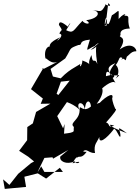

<svg xmlns="http://www.w3.org/2000/svg" viewBox="-100 -1000 904 1245"><path d="M291 15C283 45 329 71 386 46C396 79 451 30 371 59C408 -21 415 51 462 -16C405 -8 434 -89 399 -48C360 17 409 -34 402 24C465 -67 459 -5 516 -8C506 -66 529 -75 544 -112C540 -46 624 -140 640 -166C663 -151 669 -112 680 -113C689 -152 635 -200 723 -136C605 -180 588 -202 641 -185C592 -168 619 -196 588 -206C646 -271 661 -294 648 -294C628 -336 626 -366 628 -363C643 -415 563 -358 531 -315C581 -346 607 -354 527 -327C599 -419 545 -454 555 -418C548 -417 629 -490 649 -462C607 -542 574 -559 648 -591C569 -500 659 -522 573 -465C674 -505 649 -525 587 -506C587 -537 595 -546 621 -517C653 -498 701 -533 650 -491C697 -547 635 -618 631 -559C690 -606 656 -656 715 -609C732 -666 742 -673 686 -614C737 -627 742 -670 783 -667C790 -677 756 -737 676 -679C735 -771 658 -754 682 -772C671 -819 744 -814 742 -815C715 -882 762 -907 685 -895C725 -891 721 -935 669 -877C670 -953 676 -931 628 -902C624 -912 609 -821 595 -849C588 -810 567 -840 590 -891C582 -895 608 -840 579 -833C590 -863 591 -892 602 -980C643 -943 562 -977 587 -974C553 -906 551 -934 493 -934C555 -933 550 -881 459 -869C502 -840 449 -840 435 -865C373 -803 379 -780 329 -804C379 -883 344 -840 340 -827C261 -893 292 -818 278 -845C315 -789 296 -815 285 -782C331 -774 234 -702 289 -758C258 -742 197 -716 233 -675C237 -720 178 -698 195 -620C200 -631 231 -572 284 -605L185 -554L174 -558L177 -552L101 -422L178 -361L164 -327L227 -328L134 -274L113 -200L77 -176L76 -91L24 -22L83 16L121 47L101 58L18 127L-39 199L-80 163L-69 225L69 212L58 146L145 124L199 158L288 88L308 115H188L167 79L144 117L149 104L188 24L253 19L348 -35L314 -112L319 -196L309 -168L271 -247L350 -361L358 -369L305 -366L267 -392L302 -490L243 -504L228 -553L323 -621C366 -689 343 -684 408 -708C443 -707 399 -735 483 -743C455 -647 457 -678 518 -704C508 -704 589 -757 488 -677C553 -695 505 -744 531 -585C513 -633 502 -574 493 -643C451 -559 518 -579 434 -608C435 -580 412 -551 421 -586C405 -572 333 -545 274 -468L352 -477L280 -386L259 -350C327 -354 394 -312 415 -289C386 -346 452 -347 450 -279C450 -354 485 -359 490 -310C438 -264 417 -326 416 -295C422 -221 348 -208 377 -178C462 -245 373 -177 440 -204C415 -231 376 -238 378 -150C364 -129 295 -142 231 -110L207 -40L218 -43L244 29L343 -28Z"/></svg>

Font: Hussar Lance
Style: Italic
Weight: 700
Foundry: Cannot Into Space Fonts, PlusOne Fonts
Version: Version 2.27